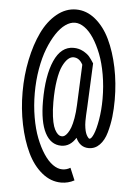

<svg xmlns="http://www.w3.org/2000/svg" viewBox="-56 -686 642 898"><g transform="rotate(5 265.0 -237.0)"><path d="M268.6 -463.4Q293.5 -463.4 313.7 -452.4Q334 -441.4 343.8 -429.7Q353.5 -418 365.7 -398.9L356.4 -194.3Q353.5 -149.4 353.5 -127Q353.5 -109.4 356 -94.7Q358.4 -80.1 361.6 -71.5Q364.7 -63 368.7 -56.9Q372.6 -50.8 375.2 -48.6Q377.9 -46.4 379.4 -46.4Q388.2 -46.4 398.4 -70.1Q408.7 -93.8 416.5 -139.4Q424.3 -185.1 424.3 -237.3Q424.3 -296.4 414.8 -350.8Q405.3 -405.3 389.2 -446.5Q373 -487.8 352.8 -518.6Q332.5 -549.3 309.8 -565.2Q287.1 -581.1 265.1 -581.1Q243.2 -581.1 220.5 -565.2Q197.8 -549.3 177.5 -518.6Q157.2 -487.8 141.1 -446.5Q125 -405.3 115.5 -350.8Q106 -296.4 106 -237.3Q106 -178.2 115.5 -123.5Q125 -68.8 141.1 -27.6Q157.2 13.7 177.5 44.4Q197.8 75.2 220.5 91.3Q243.2 107.4 265.1 107.4Q285.2 107.4 302.7 96.7L326.7 153.8Q297.9 169.4 265.1 169.4Q216.3 169.4 174.8 135.5Q133.3 101.6 106.2 44.7Q79.1 -12.2 64 -85.2Q48.8 -158.2 48.8 -237.3Q48.8 -316.4 64 -389.2Q79.1 -461.9 106.2 -518.6Q133.3 -575.2 174.8 -609.1Q216.3 -643.1 265.1 -643.1Q314 -643.1 355.5 -609.1Q397 -575.2 424.1 -518.6Q451.2 -461.9 466.3 -389.2Q481.4 -316.4 481.4 -237.3Q481.4 -195.3 477.1 -157.7Q472.7 -120.1 462.2 -83Q451.7 -45.9 430.4 -24.2Q409.2 -2.4 379.4 -2.4Q338.4 -2.4 318.8 -45.4Q292.5 -2.4 250.5 -2.4Q201.2 -2.4 174.3 -54.2Q147.5 -106 147.5 -203.1Q147.5 -322.8 178.7 -393.1Q210 -463.4 268.6 -463.4ZM272 -419.4Q258.8 -419.4 246.1 -408Q233.4 -396.5 221.9 -372.8Q210.4 -349.1 203.4 -305.2Q196.3 -261.2 196.3 -203.1Q196.3 -165 200.2 -135.7Q204.1 -106.4 209.7 -90.1Q215.3 -73.7 223.1 -63.2Q231 -52.7 237.3 -49.6Q243.7 -46.4 250.5 -46.4Q256.3 -46.4 262.7 -50.3Q269 -54.2 276.6 -64.9Q284.2 -75.7 290.3 -92Q296.4 -108.4 301.3 -136Q306.2 -163.6 307.6 -198.2L315.9 -388.2Q299.8 -419.4 272 -419.4Z"/></g></svg>

Font: AzarMehrMonospaced
Style: SerifBold
Weight: 1
Designer: Amin Abedi
Version: Version 1.00